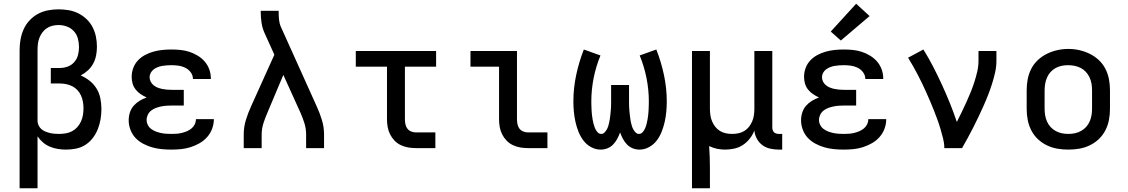

<svg xmlns="http://www.w3.org/2000/svg" viewBox="-20 -793 6040 1028"><path d="M85 215V-525Q85 -554 90 -582Q95 -610 106.5 -636Q118 -662 138 -683.5Q158 -705 183 -718.5Q208 -732 236 -737.5Q264 -743 293 -743Q320 -743 347 -738.5Q374 -734 398.5 -722Q423 -710 443 -691Q463 -672 475.5 -648Q488 -624 493.5 -597Q499 -570 499 -543Q499 -519 494.5 -496Q490 -473 479 -452.5Q468 -432 450.5 -416Q433 -400 412 -389Q438 -378 460.5 -360Q483 -342 497.5 -318Q512 -294 517.5 -265.5Q523 -237 523 -209Q523 -182 518.5 -155Q514 -128 504 -102.5Q494 -77 477.5 -55Q461 -33 438 -18Q415 -3 388 2.5Q361 8 334 8Q312 8 290 4.5Q268 1 247.5 -7.5Q227 -16 210 -30.5Q193 -45 181 -63V215ZM296 -76Q314 -76 332 -79Q350 -82 366 -90.5Q382 -99 394 -112.5Q406 -126 413.5 -142.5Q421 -159 424 -177Q427 -195 427 -213Q427 -231 424 -248Q421 -265 414 -281Q407 -297 395 -310Q383 -323 367.5 -331Q352 -339 334.5 -342.5Q317 -346 300 -346H252V-429H300Q322 -429 342.5 -436.5Q363 -444 377.5 -460.5Q392 -477 397.5 -498Q403 -519 403 -541Q403 -564 397 -586.5Q391 -609 375.5 -626Q360 -643 338 -651Q316 -659 293 -659Q277 -659 260.5 -655Q244 -651 230.5 -642Q217 -633 207 -619.5Q197 -606 191 -590.5Q185 -575 183 -558.5Q181 -542 181 -525V-147V-143Q182 -131 187.5 -120Q193 -109 202.5 -101Q212 -93 223.5 -88.5Q235 -84 247 -81Q259 -78 271.5 -77Q284 -76 296 -76Z M897 8Q871 8 845.5 5.5Q820 3 795 -4Q770 -11 746.5 -23.5Q723 -36 705.5 -54.5Q688 -73 678.5 -98Q669 -123 669 -149Q669 -170 675.5 -190.5Q682 -211 695.5 -226.5Q709 -242 727 -253Q745 -264 765 -271Q748 -279 733 -289Q718 -299 706.5 -313.5Q695 -328 690 -345.5Q685 -363 685 -381Q685 -406 693.5 -429Q702 -452 718.5 -469.5Q735 -487 756.5 -498.5Q778 -510 801.5 -516.5Q825 -523 849 -525.5Q873 -528 897 -528Q922 -528 946.5 -525.5Q971 -523 994 -515.5Q1017 -508 1038.5 -495Q1060 -482 1076 -463.5Q1092 -445 1100.5 -421.5Q1109 -398 1109 -373Q1109 -373 1109 -372Q1109 -371 1109 -370H1013Q1013 -371 1013 -371Q1013 -371 1013 -371Q1013 -390 1001 -406Q989 -422 971.5 -430.5Q954 -439 935 -441.5Q916 -444 897 -444Q885 -444 872.5 -443Q860 -442 848 -440Q836 -438 824.5 -433.5Q813 -429 803 -421.5Q793 -414 787 -403Q781 -392 781 -380Q781 -380 781 -380Q781 -380 781 -380Q781 -367 787 -355.5Q793 -344 803 -336Q813 -328 825 -323.5Q837 -319 849.5 -316.5Q862 -314 874.5 -313Q887 -312 900 -312H964V-228H900Q886 -228 871.5 -227Q857 -226 842.5 -223Q828 -220 814.5 -215Q801 -210 789.5 -201Q778 -192 771.5 -178.5Q765 -165 765 -151Q765 -137 771.5 -124Q778 -111 789.5 -102.5Q801 -94 814 -89Q827 -84 841 -81Q855 -78 869 -77Q883 -76 897 -76Q912 -76 926 -77Q940 -78 954 -81.5Q968 -85 981 -90.5Q994 -96 1005 -105Q1016 -114 1022.5 -127Q1029 -140 1029 -155H1125Q1125 -154 1125 -154Q1125 -154 1125 -154Q1125 -128 1115.5 -103Q1106 -78 1088.5 -58.5Q1071 -39 1048 -26Q1025 -13 1000 -5Q975 3 949 5.5Q923 8 897 8Z M1285 0V-74Q1285 -113 1296.5 -150.5Q1308 -188 1324 -223L1449 -500L1397 -615Q1385 -641 1380.5 -670Q1376 -699 1376 -728V-735H1472V-728Q1472 -708 1474 -687.5Q1476 -667 1484 -649L1676 -223Q1692 -188 1703.5 -150.5Q1715 -113 1715 -74V0H1619V-74Q1619 -104 1610 -133Q1601 -162 1589 -189L1497 -392L1412 -190Q1406 -176 1400.5 -162Q1395 -148 1390.5 -133.5Q1386 -119 1383.5 -104Q1381 -89 1381 -74V0Z M2207 0Q2186 0 2165.5 -3.5Q2145 -7 2126 -16Q2107 -25 2092.5 -40Q2078 -55 2068.5 -74Q2059 -93 2055.5 -113.5Q2052 -134 2052 -155V-436H1885V-520H2315V-436H2148V-155Q2148 -142 2150.5 -128.5Q2153 -115 2161 -104.5Q2169 -94 2181.5 -89Q2194 -84 2207 -84H2311V0Z M2807 0Q2786 0 2765.5 -3.5Q2745 -7 2726 -16Q2707 -25 2692.5 -40Q2678 -55 2668.5 -74Q2659 -93 2655.5 -113.5Q2652 -134 2652 -155V-436H2499V-520H2748V-155Q2748 -142 2750.5 -128.5Q2753 -115 2761 -104.5Q2769 -94 2781.5 -89Q2794 -84 2807 -84H2911V0Z M3404 8Q3385 8 3367.5 1Q3350 -6 3337 -19.5Q3324 -33 3315 -50Q3306 -67 3300 -84Q3294 -67 3285 -50Q3276 -33 3263 -19.5Q3250 -6 3232.5 1Q3215 8 3196 8Q3169 8 3144.5 -5.5Q3120 -19 3103.5 -41Q3087 -63 3077 -88.5Q3067 -114 3061 -141Q3055 -168 3052.5 -195.5Q3050 -223 3050 -250Q3050 -321 3065 -391.5Q3080 -462 3106 -528L3195 -496Q3171 -438 3158.5 -375.5Q3146 -313 3146 -249Q3146 -237 3146.5 -225Q3147 -213 3147.5 -201Q3148 -189 3149.5 -177Q3151 -165 3153 -153Q3155 -141 3158 -129.5Q3161 -118 3165.5 -107Q3170 -96 3178.5 -86Q3187 -76 3199 -76Q3209 -76 3216.5 -83.5Q3224 -91 3229 -100Q3234 -109 3237 -119Q3240 -129 3242 -138.5Q3244 -148 3245.5 -158.5Q3247 -169 3248 -179Q3249 -189 3250 -199Q3251 -209 3251.5 -219Q3252 -229 3252 -239.5Q3252 -250 3252 -260V-338H3348V-260Q3348 -250 3348 -239.5Q3348 -229 3348.5 -219Q3349 -209 3350 -199Q3351 -189 3352 -179Q3353 -169 3354.5 -158.5Q3356 -148 3358 -138.5Q3360 -129 3363 -119Q3366 -109 3371 -100Q3376 -91 3383.5 -83.5Q3391 -76 3401 -76Q3413 -76 3421.5 -86Q3430 -96 3434.5 -107Q3439 -118 3442 -129.5Q3445 -141 3447 -153Q3449 -165 3450.5 -177Q3452 -189 3452.5 -201Q3453 -213 3453.5 -225Q3454 -237 3454 -249Q3454 -313 3441.5 -375.5Q3429 -438 3405 -496L3494 -528Q3520 -462 3535 -391.5Q3550 -321 3550 -250Q3550 -223 3547.5 -195.5Q3545 -168 3539 -141Q3533 -114 3523 -88.5Q3513 -63 3496.5 -41Q3480 -19 3455.5 -5.5Q3431 8 3404 8Z M3685 215V-520H3781V-210Q3781 -193 3783.5 -176Q3786 -159 3792.5 -143.5Q3799 -128 3809.5 -114.5Q3820 -101 3834.5 -92Q3849 -83 3866 -79.5Q3883 -76 3900 -76Q3917 -76 3934 -79.5Q3951 -83 3965.5 -92Q3980 -101 3990.5 -114.5Q4001 -128 4007.5 -143.5Q4014 -159 4016.5 -176Q4019 -193 4019 -210V-520H4115V-111Q4115 -104 4117 -97Q4119 -90 4124 -85Q4129 -80 4136 -78Q4143 -76 4150 -76H4168V8H4150Q4127 8 4104 3Q4081 -2 4062.5 -15.5Q4044 -29 4032.5 -50Q4021 -71 4019 -94Q4010 -71 3994.5 -51Q3979 -31 3958 -17Q3937 -3 3912 2.5Q3887 8 3863 8Q3840 8 3818.5 3.5Q3797 -1 3777 -11Q3779 18 3780 48Q3781 78 3781 107V215Z M4497 8Q4471 8 4445.5 5.5Q4420 3 4395 -4Q4370 -11 4346.5 -23.5Q4323 -36 4305.5 -54.5Q4288 -73 4278.5 -98Q4269 -123 4269 -149Q4269 -170 4275.5 -190.5Q4282 -211 4295.5 -226.5Q4309 -242 4327 -253Q4345 -264 4365 -271Q4348 -279 4333 -289Q4318 -299 4306.5 -313.5Q4295 -328 4290 -345.5Q4285 -363 4285 -381Q4285 -406 4293.5 -429Q4302 -452 4318.5 -469.5Q4335 -487 4356.5 -498.5Q4378 -510 4401.5 -516.5Q4425 -523 4449 -525.5Q4473 -528 4497 -528Q4522 -528 4546.5 -525.5Q4571 -523 4594 -515.5Q4617 -508 4638.5 -495Q4660 -482 4676 -463.5Q4692 -445 4700.5 -421.5Q4709 -398 4709 -373Q4709 -373 4709 -372Q4709 -371 4709 -370H4613Q4613 -371 4613 -371Q4613 -371 4613 -371Q4613 -390 4601 -406Q4589 -422 4571.5 -430.5Q4554 -439 4535 -441.5Q4516 -444 4497 -444Q4485 -444 4472.5 -443Q4460 -442 4448 -440Q4436 -438 4424.5 -433.5Q4413 -429 4403 -421.5Q4393 -414 4387 -403Q4381 -392 4381 -380Q4381 -380 4381 -380Q4381 -380 4381 -380Q4381 -367 4387 -355.5Q4393 -344 4403 -336Q4413 -328 4425 -323.5Q4437 -319 4449.5 -316.5Q4462 -314 4474.5 -313Q4487 -312 4500 -312H4564V-228H4500Q4486 -228 4471.5 -227Q4457 -226 4442.5 -223Q4428 -220 4414.5 -215Q4401 -210 4389.5 -201Q4378 -192 4371.5 -178.5Q4365 -165 4365 -151Q4365 -137 4371.5 -124Q4378 -111 4389.5 -102.5Q4401 -94 4414 -89Q4427 -84 4441 -81Q4455 -78 4469 -77Q4483 -76 4497 -76Q4512 -76 4526 -77Q4540 -78 4554 -81.5Q4568 -85 4581 -90.5Q4594 -96 4605 -105Q4616 -114 4622.5 -127Q4629 -140 4629 -155H4725Q4725 -154 4725 -154Q4725 -154 4725 -154Q4725 -128 4715.5 -103Q4706 -78 4688.5 -58.5Q4671 -39 4648 -26Q4625 -13 4600 -5Q4575 3 4549 5.5Q4523 8 4497 8ZM4482 -576 4428 -624 4564 -773 4636 -707Z M5036 0Q5036 -26 5029.5 -51.5Q5023 -77 5015.5 -102.5Q5008 -128 4999 -152.5Q4990 -177 4980.5 -201.5Q4971 -226 4960.5 -250Q4950 -274 4939.5 -298Q4929 -322 4917.5 -345.5Q4906 -369 4894 -392.5Q4882 -416 4869 -438.5Q4856 -461 4842 -484L4924 -528Q4952 -483 4976.5 -435.5Q5001 -388 5023.5 -339Q5046 -290 5066 -240.5Q5086 -191 5103 -140Q5116 -166 5129 -192.5Q5142 -219 5154 -245.5Q5166 -272 5177 -299Q5188 -326 5197 -354Q5206 -382 5212.5 -410.5Q5219 -439 5219 -468V-520H5315V-468Q5315 -436 5308 -405Q5301 -374 5291.5 -344Q5282 -314 5270.5 -284.5Q5259 -255 5246 -226Q5233 -197 5219.5 -168.5Q5206 -140 5191.5 -111.5Q5177 -83 5162 -55.5Q5147 -28 5131 0Z M5700 8Q5670 8 5641 3Q5612 -2 5585 -15Q5558 -28 5536.5 -48.5Q5515 -69 5501.5 -95.5Q5488 -122 5482.5 -151Q5477 -180 5477 -210V-310Q5477 -340 5482.5 -369Q5488 -398 5501.5 -424.5Q5515 -451 5537 -471.5Q5559 -492 5585.5 -505Q5612 -518 5641 -524.5Q5670 -531 5700 -531Q5730 -531 5759 -524.5Q5788 -518 5814.5 -505Q5841 -492 5863 -471.5Q5885 -451 5898.5 -424.5Q5912 -398 5917.5 -369Q5923 -340 5923 -310V-210Q5923 -180 5917.5 -151Q5912 -122 5898.5 -95.5Q5885 -69 5863.5 -48.5Q5842 -28 5815 -15Q5788 -2 5759 3Q5730 8 5700 8ZM5700 -76Q5718 -76 5735 -79.5Q5752 -83 5767.5 -91.5Q5783 -100 5795 -113Q5807 -126 5814 -142Q5821 -158 5824 -175Q5827 -192 5827 -210V-310Q5827 -328 5824 -345.5Q5821 -363 5813.5 -379Q5806 -395 5794 -408Q5782 -421 5766.5 -429Q5751 -437 5733.5 -440.5Q5716 -444 5698 -444Q5681 -444 5664 -440.5Q5647 -437 5631.5 -428.5Q5616 -420 5604.5 -407Q5593 -394 5586 -378Q5579 -362 5576 -344.5Q5573 -327 5573 -310V-210Q5573 -192 5576 -175Q5579 -158 5586 -142Q5593 -126 5605 -113Q5617 -100 5632.5 -91.5Q5648 -83 5665 -79.5Q5682 -76 5700 -76Z"/></svg>

Font: Zed Mono Medium Extended
Style: Regular
Weight: 500
Width: 7
Monospace: yes
Designer: Belleve Invis
Foundry: Belleve Invis
Version: Version 1.0.0; ttfautohint (v1.8.4)